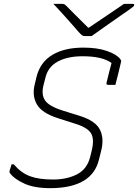

<svg xmlns="http://www.w3.org/2000/svg" viewBox="-20 -964 719 1000"><path d="M414 -716Q487 -716 537 -698.5Q587 -681 606 -657Q612 -649 611 -644Q604 -613 596.5 -583Q589 -553 581 -522H543Q532 -522 535 -533Q541 -559 547.5 -584.5Q554 -610 561 -636Q513 -671 410 -671Q333 -671 282 -644Q231 -617 217 -561L207 -522Q194 -473 214 -442Q234 -411 307 -388L400 -359Q479 -333 501 -287.5Q523 -242 507 -179L495 -131Q459 13 249 16Q162 17 108.5 -7Q55 -31 32 -62Q28 -67 30 -75Q34 -87 36 -94Q38 -101 40 -108H52Q89 -64 135.5 -46.5Q182 -29 256 -29Q328 -29 381 -56Q434 -83 450 -148L458 -181Q472 -239 454.5 -269Q437 -299 374 -319L283 -348Q198 -375 172 -420.5Q146 -466 161 -525L170 -563Q189 -640 252.5 -678Q316 -716 414 -716ZM457 -776H421Q414 -776 408.5 -779.5Q403 -783 390 -797Q380 -809 357 -835Q334 -861 307 -891Q280 -921 258 -944H298Q310 -944 314.5 -942Q319 -940 326 -933Q341 -918 369 -889.5Q397 -861 439 -820H443Q504 -861 548 -891Q592 -921 626 -944H669Q681 -944 679 -937Q678 -933 673 -928.5Q668 -924 648 -910Q632 -899 606 -881Q580 -863 551 -842.5Q522 -822 496.5 -804Q471 -786 457 -776Z"/></svg>

Font: Recursive Sn Lnr St Lt
Style: Italic
Weight: 300
Italic angle: -15°
Version: Version 1.079;hotconv 1.0.112;makeotfexe 2.5.65598; ttfautoh